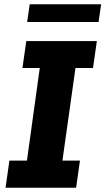

<svg xmlns="http://www.w3.org/2000/svg" viewBox="-20 -878 493 898"><path d="M6 0 24 -127H106L166 -560H85L103 -686H433L415 -560H333L272 -127H354L336 0ZM107 -775 119 -858H453L441 -775Z"/></svg>

Font: Chivo Medium
Style: Bold Italic
Weight: 700
Italic angle: -8.05°
Version: Version 2.002